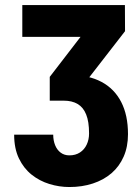

<svg xmlns="http://www.w3.org/2000/svg" viewBox="-20 -731 546 761"><path d="M68.4 -710.9H475.1L475.6 -607.4L288.1 -365.7H177.2V-426.3L299.3 -585H68.4ZM177.2 -423.8 259.3 -433.6Q331.1 -433.6 382.1 -406.5Q433.1 -379.4 460.2 -327.1Q487.3 -274.9 487.3 -199.2Q487.3 -149.4 470.2 -110.4Q453.1 -71.3 421.9 -44.4Q390.6 -17.6 348.1 -3.7Q305.7 10.3 254.9 10.3Q214.8 10.3 175.8 -1.7Q136.7 -13.7 105.2 -38.8Q73.7 -64 54.9 -103.3Q36.1 -142.6 36.1 -197.3H190.9Q190.9 -174.3 198.5 -155.5Q206.1 -136.7 220.5 -126Q234.9 -115.2 254.9 -115.2Q279.3 -115.2 296.9 -126.7Q314.5 -138.2 323.7 -158Q333 -177.7 333 -202.1Q333 -249 321.5 -277.3Q310.1 -305.7 287.8 -318.8Q265.6 -332 232.9 -332H177.2Z"/></svg>

Font: Roboto Condensed ExtraBold
Style: Regular
Weight: 800
Designer: Christian Robertson
Foundry: Google
Version: Version 3.008; 2023